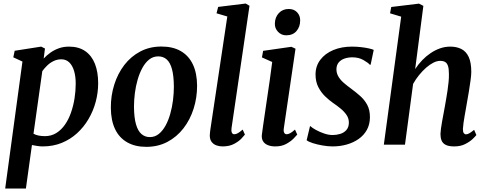

<svg xmlns="http://www.w3.org/2000/svg" viewBox="-20 -838 2820 1112"><path d="M10 254 110 -481.5 57 -506 65 -544 218.5 -568 240.5 -557 233 -499Q249 -516.5 270.8 -532.2Q292.5 -548 319.8 -558Q347 -568 379.5 -568Q436 -568 473.5 -542Q511 -516 529.8 -468.5Q548.5 -421 548.5 -356Q548.5 -301 534.2 -248Q520 -195 492.5 -148.2Q465 -101.5 426 -66Q387 -30.5 337 -10.2Q287 10 227.5 10Q212.5 10 196.2 7.5Q180 5 165 2L130 254ZM174 -63.5Q187.5 -56 204 -52.8Q220.5 -49.5 240 -49.5Q277 -49.5 306 -67.5Q335 -85.5 356.2 -116Q377.5 -146.5 391.2 -186Q405 -225.5 411.8 -268.8Q418.5 -312 418.5 -354Q418.5 -395.5 409 -427.2Q399.5 -459 381 -476.8Q362.5 -494.5 335 -494.5Q311 -494.5 290 -484.2Q269 -474 252.8 -458Q236.5 -442 225 -426Z M915 -568.5Q981 -568.5 1026.8 -542.2Q1072.5 -516 1096.8 -465.5Q1121 -415 1121.5 -342Q1121.5 -271.5 1101.2 -208Q1081 -144.5 1042.5 -94.8Q1004 -45 949.5 -16.2Q895 12.5 827 12.5Q762.5 12.5 716.5 -13.8Q670.5 -40 646.5 -90.2Q622.5 -140.5 622 -213Q621.5 -284 641.8 -348Q662 -412 700.2 -461.8Q738.5 -511.5 792.8 -540Q847 -568.5 915 -568.5ZM896.5 -511.5Q867 -511.5 844.2 -493.5Q821.5 -475.5 804.8 -445Q788 -414.5 777 -376.2Q766 -338 761 -297.8Q756 -257.5 756 -220Q756.5 -156 767.8 -117.5Q779 -79 799.5 -61.5Q820 -44 848 -44Q877 -44 899.5 -62Q922 -80 938.8 -110.5Q955.5 -141 966.2 -179.2Q977 -217.5 982 -258Q987 -298.5 987 -336Q986.5 -400 975.8 -438.5Q965 -477 945 -494.2Q925 -511.5 896.5 -511.5Z M1321 -96.5Q1318.5 -79.5 1322.8 -70Q1327 -60.5 1337 -60.5Q1345.5 -60.5 1356 -65.8Q1366.5 -71 1385.5 -87.5L1398.5 -58.5Q1393.5 -51.5 1377.8 -35Q1362 -18.5 1335 -4.2Q1308 10 1268.5 10Q1250 10 1233 3.8Q1216 -2.5 1205.5 -16.5Q1195 -30.5 1195 -53.5Q1195 -58.5 1195.8 -65.2Q1196.5 -72 1197.2 -78.8Q1198 -85.5 1198.5 -89L1296.5 -742.5L1234 -761L1243.5 -798L1403 -817.5L1425 -804.5Z M1575 10Q1548.5 10 1530 2Q1511.5 -6 1503 -20.8Q1494.5 -35.5 1496.5 -56.5Q1499 -78.5 1504 -111.8Q1509 -145 1515 -187Q1521 -229 1528.2 -277.2Q1535.5 -325.5 1542.8 -376.8Q1550 -428 1556.5 -479L1497 -505.5L1504 -543.5L1667.5 -567L1691.5 -556L1624 -96.5Q1621 -78.5 1625.8 -69.5Q1630.5 -60.5 1640 -60.5Q1649.5 -60.5 1660.5 -66.5Q1671.5 -72.5 1688.5 -87.5L1701.5 -58.5Q1696 -51.5 1679.8 -35Q1663.5 -18.5 1637.2 -4.2Q1611 10 1575 10ZM1637.5 -633.5Q1609.5 -633.5 1590 -654Q1570.5 -674.5 1572 -703.5Q1573 -738.5 1595 -762.2Q1617 -786 1652.5 -786Q1683 -786 1701 -766.5Q1719 -747 1718.5 -719.5Q1718.5 -683 1697.2 -658.2Q1676 -633.5 1637.5 -633.5Z M2126.5 -463H2122Q2112 -475 2084.5 -490.5Q2057 -506 2021 -506Q1996 -506 1975.2 -498.8Q1954.5 -491.5 1942 -476.8Q1929.5 -462 1928.5 -439Q1928 -416 1939 -396.2Q1950 -376.5 1970 -359Q1990 -341.5 2015.5 -323Q2041.5 -304 2066.2 -282Q2091 -260 2106.8 -230.8Q2122.5 -201.5 2122.5 -160Q2122.5 -118 2105 -86.2Q2087.5 -54.5 2057.2 -33.2Q2027 -12 1988.2 -1Q1949.5 10 1906.5 10Q1879.5 10 1848 4.5Q1816.5 -1 1791 -9.2Q1765.5 -17.5 1756 -26L1775.5 -107.5H1777.5Q1788 -97.5 1809.8 -85.5Q1831.5 -73.5 1857.2 -64.8Q1883 -56 1906.5 -56Q1929 -56 1950.5 -62.5Q1972 -69 1986.2 -85Q2000.5 -101 2000.5 -128Q2000.5 -152 1987.5 -171.5Q1974.5 -191 1953.5 -208.5Q1932.5 -226 1908 -242.5Q1886.5 -257.5 1863.2 -279.8Q1840 -302 1823.8 -333.2Q1807.5 -364.5 1807.5 -406.5Q1807.5 -455 1835 -491.5Q1862.5 -528 1910.2 -548Q1958 -568 2018.5 -568Q2045 -568 2071 -565Q2097 -562 2116.8 -557.5Q2136.5 -553 2144.5 -549Z M2611 10Q2578.5 10 2561 0.8Q2543.5 -8.5 2537.2 -24.8Q2531 -41 2531 -62Q2531.5 -75.5 2534 -93.8Q2536.5 -112 2540.2 -133.2Q2544 -154.5 2548.2 -176.5Q2552.5 -198.5 2556 -219Q2559.5 -239.5 2563.8 -263.5Q2568 -287.5 2571.8 -313Q2575.5 -338.5 2578 -363.2Q2580.5 -388 2580 -409.5Q2580 -440 2574.5 -456.2Q2569 -472.5 2558 -479Q2547 -485.5 2529.5 -485.5Q2511 -485.5 2490 -475Q2469 -464.5 2447.8 -445.8Q2426.5 -427 2407 -403Q2387.5 -379 2372.5 -352L2325.5 0H2203L2303.5 -741.5L2239 -761L2246 -797.5L2406.5 -817L2432 -804L2384.5 -438Q2402.5 -465.5 2425 -489Q2447.5 -512.5 2473.8 -530.2Q2500 -548 2528.8 -558Q2557.5 -568 2588 -568Q2624.5 -568 2652 -554.2Q2679.5 -540.5 2694.5 -508.2Q2709.5 -476 2709.5 -421.5Q2709.5 -403 2705.2 -372Q2701 -341 2695.5 -307.5Q2690 -274 2685 -247Q2682 -228.5 2678.2 -207.5Q2674.5 -186.5 2670.8 -165.8Q2667 -145 2664.5 -125.8Q2662 -106.5 2661 -91Q2661 -73.5 2666.2 -66.8Q2671.5 -60 2678.5 -60Q2688 -60 2698.2 -66Q2708.5 -72 2726 -86L2739 -56Q2734.5 -49.5 2718 -33.5Q2701.5 -17.5 2674.5 -3.8Q2647.5 10 2611 10Z"/></svg>

Font: Merriweather Light 18pt SemiBold
Style: Italic
Weight: 600
Italic angle: -7.8°
Version: Version 2.101